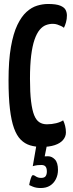

<svg xmlns="http://www.w3.org/2000/svg" viewBox="-20 -730 370 967"><path d="M190 10Q158 10 131.5 2Q105 -6 84.5 -26.5Q64 -47 50.5 -84.5Q37 -122 30 -181Q23 -240 23 -325Q23 -425 35 -493.5Q47 -562 67.5 -604.5Q88 -647 113.5 -670Q139 -693 167 -701.5Q195 -710 222 -710Q263 -710 283.5 -701.5Q304 -693 310.5 -680Q317 -667 317 -652Q317 -634 312.5 -618Q308 -602 302 -590Q296 -595 287.5 -599Q279 -603 268.5 -606.5Q258 -610 246 -610Q228 -610 211 -603.5Q194 -597 179.5 -579.5Q165 -562 154 -530.5Q143 -499 137 -450.5Q131 -402 131 -333Q131 -264 136.5 -219.5Q142 -175 152 -150Q162 -125 178 -114.5Q194 -104 216 -104Q241 -104 263 -109.5Q285 -115 298 -124Q304 -112 308 -96Q312 -80 312 -63Q312 -42 297.5 -25Q283 -8 255.5 1Q228 10 190 10ZM185 217Q161 217 144 209.5Q127 202 127 202Q127 202 129 191.5Q131 181 135 169Q139 157 142 154Q147 149 159 157.5Q171 166 187 166Q204 166 210 157Q216 148 216 134Q216 117 209.5 109Q203 101 189 101Q167 101 156 104Q145 107 145 107L164 -2H217L205 58Q205 58 204.5 57.5Q204 57 222 57Q241 57 256.5 73Q272 89 272 126Q272 151 261.5 172Q251 193 232 205Q213 217 185 217Z"/></svg>

Font: Yanone Kaffeesatz ExtraLight SemiBold
Style: Regular
Weight: 600
Version: Version 2.003